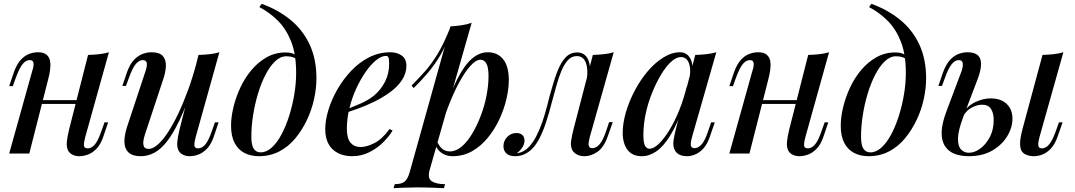

<svg xmlns="http://www.w3.org/2000/svg" viewBox="-20 -802 5617 1003"><path d="M152 -279H422V-259H152ZM133 0H28L148 -430Q152 -441 154.5 -454.5Q157 -468 153.5 -478Q150 -488 135 -488Q115 -488 98 -467Q81 -446 62 -394L47 -352H28L53 -426Q68 -467 88 -489Q108 -511 131.5 -520Q155 -529 178 -529Q209 -529 224 -515.5Q239 -502 242 -481Q245 -460 241.5 -435.5Q238 -411 232 -389ZM425 -85Q418 -59 418.5 -43Q419 -27 438 -27Q459 -27 476.5 -48.5Q494 -70 511 -121L526 -163H545L520 -89Q506 -48 485 -26Q464 -4 440.5 5Q417 14 394 14Q375 14 359.5 6.5Q344 -1 336 -15Q327 -33 329 -59Q331 -85 341 -126L440 -515Q471 -516 498.5 -519Q526 -522 549 -529Z M988 -348Q951 -244 918 -174.5Q885 -105 852.5 -63.5Q820 -22 786 -4Q752 14 716 14Q672 14 651.5 -5.5Q631 -25 630 -59Q629 -93 643 -137L740 -430Q750 -460 746.5 -474Q743 -488 725 -488Q708 -488 690.5 -469Q673 -450 653 -394L638 -353H619L644 -426Q659 -468 680.5 -490Q702 -512 725.5 -520.5Q749 -529 770 -529Q814 -529 831 -509Q848 -489 846.5 -455.5Q845 -422 831 -383L738 -102Q712 -24 756 -24Q778 -24 804 -46.5Q830 -69 857.5 -111Q885 -153 912 -210Q939 -267 964 -336Q989 -405 1009 -482ZM1002 -85Q995 -59 995.5 -43Q996 -27 1015 -27Q1036 -27 1053.5 -48.5Q1071 -70 1088 -121L1103 -163H1122L1097 -89Q1083 -48 1062 -26Q1041 -4 1017.5 5Q994 14 971 14Q952 14 936.5 6.5Q921 -1 913 -15Q904 -33 906 -59Q908 -85 918 -126L1017 -515Q1048 -516 1075.5 -519Q1103 -522 1126 -529Z M1527 -421Q1527 -518 1501.5 -583.5Q1476 -649 1433 -692.5Q1390 -736 1335 -765L1347 -782Q1431 -752 1496 -699.5Q1561 -647 1597 -570.5Q1633 -494 1633 -393Q1633 -340 1620.5 -283.5Q1608 -227 1583 -174.5Q1558 -122 1522.5 -79Q1487 -36 1439 -11Q1391 14 1332 14Q1290 14 1257 -3Q1224 -20 1205.5 -55.5Q1187 -91 1187 -146Q1187 -190 1199.5 -242Q1212 -294 1235.5 -344.5Q1259 -395 1294 -436.5Q1329 -478 1373.5 -503Q1418 -528 1472 -528Q1503 -528 1519 -517.5Q1535 -507 1547 -494L1540 -482Q1530 -495 1514 -501.5Q1498 -508 1475 -508Q1445 -508 1417.5 -482Q1390 -456 1367 -411.5Q1344 -367 1327.5 -312Q1311 -257 1302 -199Q1293 -141 1293 -88Q1293 -44 1305.5 -25Q1318 -6 1342 -6Q1372 -6 1400 -31.5Q1428 -57 1451 -100.5Q1474 -144 1491 -198Q1508 -252 1517.5 -309.5Q1527 -367 1527 -421Z M1770 -224Q1821 -242 1863.5 -261Q1906 -280 1933 -302Q1970 -333 1991.5 -375.5Q2013 -418 2013 -469Q2013 -495 2009 -502.5Q2005 -510 1997 -510Q1973 -510 1945.5 -488Q1918 -466 1891 -427.5Q1864 -389 1841.5 -340.5Q1819 -292 1805.5 -237.5Q1792 -183 1792 -130Q1792 -78 1811.5 -56Q1831 -34 1863 -34Q1896 -34 1936 -54.5Q1976 -75 2015 -128L2031 -120Q2011 -87 1979 -56Q1947 -25 1906.5 -5.5Q1866 14 1819 14Q1778 14 1746 -2Q1714 -18 1696.5 -49.5Q1679 -81 1679 -127Q1679 -173 1695.5 -227.5Q1712 -282 1742.5 -335Q1773 -388 1815 -432.5Q1857 -477 1909 -503Q1961 -529 2019 -529Q2055 -529 2079 -511.5Q2103 -494 2103 -459Q2103 -419 2080.5 -384.5Q2058 -350 2020 -322Q1982 -294 1937.5 -272Q1893 -250 1848.5 -234Q1804 -218 1769 -208Z M2490 -490Q2466 -490 2436.5 -457Q2407 -424 2377 -368Q2347 -312 2320 -241Q2293 -170 2275 -94L2293 -200Q2333 -319 2370 -391Q2407 -463 2446 -496Q2485 -529 2528 -529Q2579 -529 2608.5 -492.5Q2638 -456 2638 -384Q2638 -338 2625.5 -284.5Q2613 -231 2588.5 -178.5Q2564 -126 2528 -82Q2492 -38 2446 -12Q2400 14 2343 14Q2313 14 2288.5 -2Q2264 -18 2254 -47L2262 -66Q2275 -36 2291.5 -23.5Q2308 -11 2330 -11Q2362 -11 2392 -36.5Q2422 -62 2447.5 -105Q2473 -148 2492.5 -200Q2512 -252 2522 -305Q2532 -358 2532 -404Q2532 -450 2521 -470Q2510 -490 2490 -490ZM2333 -664Q2363 -666 2391 -670Q2419 -674 2444 -683L2225 84Q2212 129 2235 144.5Q2258 160 2305 160L2299 181Q2278 180 2239 178.5Q2200 177 2157 177Q2123 177 2088 178.5Q2053 180 2036 181L2042 160Q2078 160 2094 146.5Q2110 133 2120 98ZM2130 -355Q2168 -393 2201.5 -431Q2235 -469 2266.5 -521Q2298 -573 2330 -653L2333 -637Q2312 -568 2282 -516.5Q2252 -465 2216.5 -423Q2181 -381 2141 -342Z M3061 -86Q3059 -76 3056 -62.5Q3053 -49 3056.5 -38.5Q3060 -28 3075 -28Q3094 -28 3112 -48Q3130 -68 3148 -122L3162 -164H3181L3155 -90Q3134 -31 3100.5 -8.5Q3067 14 3034 14Q3012 14 2996 6Q2980 -2 2971 -15Q2959 -37 2963.5 -66.5Q2968 -96 2976 -127L3077 -515Q3106 -516 3134.5 -519Q3163 -522 3186 -529ZM2684 -2Q2715 -7 2738.5 -30Q2762 -53 2780 -87.5Q2798 -122 2811.5 -160.5Q2825 -199 2835 -237Q2845 -275 2852 -303Q2871 -374 2890 -424.5Q2909 -475 2934 -501.5Q2959 -528 2995 -528Q3035 -528 3052 -491.5Q3069 -455 3057 -397L3046 -391Q3053 -444 3039.5 -476.5Q3026 -509 2993 -509Q2966 -509 2946.5 -487.5Q2927 -466 2912.5 -431Q2898 -396 2886.5 -354Q2875 -312 2864 -272Q2849 -213 2831 -158.5Q2813 -104 2788.5 -62Q2764 -20 2727 0Q2711 9 2696 11.5Q2681 14 2671 14Q2641 14 2625.5 -0.5Q2610 -15 2610 -38Q2610 -66 2629.5 -86.5Q2649 -107 2678 -107Q2699 -107 2709.5 -96Q2720 -85 2720 -68Q2720 -49 2708.5 -31.5Q2697 -14 2680 -2Q2681 -2 2682 -2Q2683 -2 2684 -2Z M3373 -25Q3395 -25 3422 -51Q3449 -77 3477 -122.5Q3505 -168 3529 -228Q3553 -288 3569 -356L3551 -247Q3517 -152 3481.5 -94.5Q3446 -37 3409 -11.5Q3372 14 3333 14Q3283 14 3258 -19.5Q3233 -53 3233 -108Q3233 -158 3249.5 -215Q3266 -272 3295.5 -328Q3325 -384 3363 -429Q3401 -474 3445 -501.5Q3489 -529 3533 -529Q3567 -529 3585.5 -497.5Q3604 -466 3594 -406L3583 -400Q3590 -447 3577.5 -475.5Q3565 -504 3537 -504Q3513 -504 3486 -479.5Q3459 -455 3433.5 -412.5Q3408 -370 3386.5 -317Q3365 -264 3353 -207.5Q3341 -151 3341 -97Q3341 -57 3349.5 -41Q3358 -25 3373 -25ZM3612 -515Q3642 -516 3670 -519Q3698 -522 3722 -529L3595 -86Q3592 -75 3589.5 -61.5Q3587 -48 3590.5 -38Q3594 -28 3609 -28Q3627 -28 3645 -47.5Q3663 -67 3681 -122L3695 -163H3714L3689 -90Q3675 -49 3655 -27Q3635 -5 3612.5 4.5Q3590 14 3569 14Q3525 14 3507 -14Q3494 -36 3498.5 -67.5Q3503 -99 3512 -133Z M3914 -279H4184V-259H3914ZM3895 0H3790L3910 -430Q3914 -441 3916.5 -454.5Q3919 -468 3915.5 -478Q3912 -488 3897 -488Q3877 -488 3860 -467Q3843 -446 3824 -394L3809 -352H3790L3815 -426Q3830 -467 3850 -489Q3870 -511 3893.5 -520Q3917 -529 3940 -529Q3971 -529 3986 -515.5Q4001 -502 4004 -481Q4007 -460 4003.5 -435.5Q4000 -411 3994 -389ZM4187 -85Q4180 -59 4180.5 -43Q4181 -27 4200 -27Q4221 -27 4238.5 -48.5Q4256 -70 4273 -121L4288 -163H4307L4282 -89Q4268 -48 4247 -26Q4226 -4 4202.5 5Q4179 14 4156 14Q4137 14 4121.5 6.5Q4106 -1 4098 -15Q4089 -33 4091 -59Q4093 -85 4103 -126L4202 -515Q4233 -516 4260.5 -519Q4288 -522 4311 -529Z M4712 -421Q4712 -518 4686.5 -583.5Q4661 -649 4618 -692.5Q4575 -736 4520 -765L4532 -782Q4616 -752 4681 -699.5Q4746 -647 4782 -570.5Q4818 -494 4818 -393Q4818 -340 4805.5 -283.5Q4793 -227 4768 -174.5Q4743 -122 4707.5 -79Q4672 -36 4624 -11Q4576 14 4517 14Q4475 14 4442 -3Q4409 -20 4390.5 -55.5Q4372 -91 4372 -146Q4372 -190 4384.5 -242Q4397 -294 4420.5 -344.5Q4444 -395 4479 -436.5Q4514 -478 4558.5 -503Q4603 -528 4657 -528Q4688 -528 4704 -517.5Q4720 -507 4732 -494L4725 -482Q4715 -495 4699 -501.5Q4683 -508 4660 -508Q4630 -508 4602.5 -482Q4575 -456 4552 -411.5Q4529 -367 4512.5 -312Q4496 -257 4487 -199Q4478 -141 4478 -88Q4478 -44 4490.5 -25Q4503 -6 4527 -6Q4557 -6 4585 -31.5Q4613 -57 4636 -100.5Q4659 -144 4676 -198Q4693 -252 4702.5 -309.5Q4712 -367 4712 -421Z M5410 -85Q5403 -59 5404 -43Q5405 -27 5423 -27Q5444 -27 5461.5 -48.5Q5479 -70 5497 -121L5512 -163H5531L5505 -89Q5491 -48 5470 -26Q5449 -4 5426 5Q5403 14 5381 14Q5361 14 5342.5 7Q5324 0 5316 -15Q5308 -31 5309 -57.5Q5310 -84 5321 -126L5426 -515Q5456 -516 5484 -519Q5512 -522 5535 -529ZM5155 -288Q5209 -288 5239 -259Q5269 -230 5269 -182Q5269 -135 5241.5 -90Q5214 -45 5163.5 -15.5Q5113 14 5040 14Q5001 14 4969 2.5Q4937 -9 4918 -36.5Q4899 -64 4899 -108.5Q4899 -153 4924 -220L5003 -430Q5008 -444 5009.5 -457.5Q5011 -471 5006.5 -479.5Q5002 -488 4988 -488Q4969 -488 4951.5 -466.5Q4934 -445 4916 -394L4901 -353H4882L4907 -426Q4922 -466 4942.5 -488.5Q4963 -511 4987 -520Q5011 -529 5033 -529Q5090 -529 5101.5 -492Q5113 -455 5085 -383L5012 -191Q4985 -120 4984.5 -79Q4984 -38 5000.5 -21Q5017 -4 5041 -4Q5071 -4 5100.5 -25.5Q5130 -47 5150.5 -85.5Q5171 -124 5171 -175Q5171 -211 5157 -233Q5143 -255 5110 -255Q5084 -255 5055.5 -239.5Q5027 -224 5011 -194L5007 -207Q5035 -250 5075.5 -269Q5116 -288 5155 -288Z"/></svg>

Font: Playfair Display Medium
Style: Italic
Weight: 500
Italic angle: -14°
Designer: Claus Eggers Sørensen
Foundry: Claus Eggers Sørensen
Version: Version 1.203